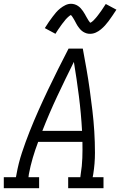

<svg xmlns="http://www.w3.org/2000/svg" viewBox="-33 -991 653 1011"><path d="M-13 0V-58H51L54 -74Q64 -131 82.5 -187Q101 -243 123 -298.5Q145 -354 169.5 -409Q194 -464 220 -518.5Q246 -573 273 -627Q300 -681 328 -735H403Q413 -681 422.5 -627Q432 -573 439.5 -518.5Q447 -464 453.5 -409.5Q460 -355 463.5 -299Q467 -243 467 -186.5Q467 -130 458 -74L455 -58H512V0H326V-58H390L392 -74Q399 -116 400.5 -159Q402 -202 401 -244H168Q152 -202 139.5 -159.5Q127 -117 119 -74L117 -58H173V0ZM399 -302Q394 -394 382.5 -484.5Q371 -575 356 -665Q311 -575 268.5 -484.5Q226 -394 190 -302ZM442 -813Q437 -813 432 -813.5Q427 -814 422.5 -815.5Q418 -817 413.5 -819Q409 -821 405 -823.5Q401 -826 397.5 -829Q394 -832 391 -835Q388 -838 385 -842Q382 -846 379 -850Q376 -854 373.5 -858Q371 -862 369 -866Q367 -870 365 -873.5Q363 -877 360.5 -882Q358 -887 355 -891.5Q352 -896 350 -899.5Q348 -903 345 -907Q342 -911 340 -912Q338 -911 333.5 -908Q329 -905 324.5 -900.5Q320 -896 317 -893Q314 -890 311.5 -887Q309 -884 306.5 -880.5Q304 -877 301 -873.5Q298 -870 294.5 -865.5Q291 -861 288 -856.5Q285 -852 281.5 -847Q278 -842 274 -836.5Q270 -831 266.5 -825Q263 -819 259 -813L203 -843Q214 -861 224.5 -876Q235 -891 244.5 -903.5Q254 -916 262.5 -926Q271 -936 284 -946.5Q297 -957 311.5 -964Q326 -971 341 -971Q351 -971 360.5 -968Q370 -965 378 -959.5Q386 -954 392 -947.5Q398 -941 403.5 -933Q409 -925 413 -918Q417 -911 422.5 -901Q428 -891 432.5 -884Q437 -877 442 -871Q445 -872 449.5 -875Q454 -878 458.5 -882.5Q463 -887 465.5 -890Q468 -893 471 -896Q474 -899 476.5 -902.5Q479 -906 482 -909.5Q485 -913 488 -917.5Q491 -922 494.5 -926.5Q498 -931 501.5 -936Q505 -941 508.5 -946.5Q512 -952 516 -958Q520 -964 524 -970L580 -940Q568 -922 558 -907Q548 -892 538.5 -879.5Q529 -867 520 -857Q511 -847 498.5 -836.5Q486 -826 471.5 -819.5Q457 -813 442 -813Z"/></svg>

Font: Iosevka Curly Slab LtExObl
Style: Regular
Weight: 300
Width: 7
Italic angle: -9°
Monospace: yes
Designer: Belleve Invis
Foundry: Belleve Invis
Version: Version 11.1.0; ttfautohint (v1.8.3)